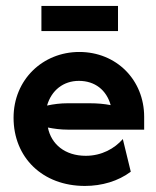

<svg xmlns="http://www.w3.org/2000/svg" viewBox="-20 -603 519 637"><path d="M117.4 -500H371.5V-583.3H117.4ZM261.8 13.9C318.1 13.9 372.2 -2.1 413.9 -33.3L387.5 -141.7C360.4 -110.4 317.4 -86.1 264.6 -86.1C195.8 -86.1 150 -124.3 138.9 -179.9C160.4 -175.7 181.2 -172.9 204.2 -172.9H458.3V-215.3C458.3 -338.2 366 -430.6 243.1 -430.6C121.5 -430.6 25 -338.2 25 -212.5C25 -80.6 120.8 13.9 261.8 13.9ZM136.1 -252.8C150.7 -303.5 190.3 -334.7 241.7 -334.7C295.1 -334.7 333.3 -304.2 347.2 -254.2C326.4 -258.3 303.5 -260.4 277.8 -260.4H204.2C180.6 -260.4 158.3 -257.6 136.1 -252.8Z"/></svg>

Font: Afacad
Style: Bold
Weight: 700
Designer: Kristian Moeller
Foundry: Dicotype
Version: Version 1.000